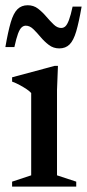

<svg xmlns="http://www.w3.org/2000/svg" viewBox="-20 -694 324 714"><path d="M195.5 -449 192 -359.5V-42L263.5 -18.5V0H25V-18.5L96 -42V-348Q90 -355 78.8 -362.5Q67.5 -370 53.8 -377.5Q40 -385 25 -390.5V-406.5L183 -449ZM283.5 -669.5Q273.5 -611.5 263.5 -577.5Q253.5 -543.5 238.8 -528.8Q224 -514 200.5 -514Q178.5 -514 161.8 -526.8Q145 -539.5 131 -556.2Q117 -573 103.8 -585.8Q90.5 -598.5 76 -598.5Q67.5 -598.5 60.5 -592.2Q53.5 -586 47 -568.8Q40.5 -551.5 33.5 -519H0Q10 -577 20 -611Q30 -645 45 -659.8Q60 -674.5 83 -674.5Q105 -674.5 121.5 -661.8Q138 -649 152.2 -632.2Q166.5 -615.5 179.8 -602.8Q193 -590 207.5 -590Q216.5 -590 223.2 -596.2Q230 -602.5 236.5 -619.8Q243 -637 250 -669.5Z"/></svg>

Font: Newsreader 24pt Medium
Style: Regular
Weight: 500
Designer: Hugues Gentile
Foundry: Production Type
Version: Version 1.003